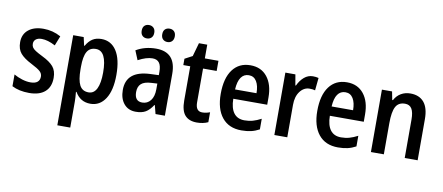

<svg xmlns="http://www.w3.org/2000/svg" viewBox="-81 -1069 3779 1639"><g transform="rotate(10 1809.0 -249.5)"><path d="M187 10Q100 10 38 -22V-124Q71 -105 109.5 -93Q148 -81 183 -81Q223 -81 243 -97.5Q263 -114 263 -145Q263 -171 242.5 -190Q222 -209 163 -239Q98 -272 67.5 -308Q37 -344 37 -404Q37 -473 85 -512Q133 -551 215 -551Q296 -551 366 -512L333 -428Q267 -463 215 -463Q182 -463 164 -448.5Q146 -434 146 -409Q146 -391 154.5 -378Q163 -365 183 -352Q203 -339 245 -318Q311 -286 341.5 -250Q372 -214 372 -153Q372 -74 324 -32Q276 10 187 10Z M895 -271Q895 -137 847.5 -63.5Q800 10 718 10Q630 10 585 -69H580Q585 -19 585 16V240H473V-541H564L580 -469H585Q608 -510 639.5 -530.5Q671 -551 717 -551Q801 -551 848 -479Q895 -407 895 -271ZM585 -287V-266Q585 -172 608.5 -127.5Q632 -83 686 -83Q733 -83 756.5 -131.5Q780 -180 780 -271Q780 -459 685 -459Q632 -459 608.5 -417.5Q585 -376 585 -287Z M1363 -363V0H1282L1263 -74H1259Q1230 -29 1197 -9.5Q1164 10 1111 10Q1046 10 1008.5 -35Q971 -80 971 -155Q971 -320 1177 -329L1252 -332V-360Q1252 -414 1233 -439Q1214 -464 1175 -464Q1122 -464 1051 -426L1018 -506Q1094 -551 1191 -551Q1363 -551 1363 -363ZM1200 -256Q1140 -253 1113 -228.5Q1086 -204 1086 -157Q1086 -77 1152 -77Q1197 -77 1224.5 -112Q1252 -147 1252 -210V-259ZM1096 -739Q1120 -739 1135.5 -724Q1151 -709 1151 -681Q1151 -653 1135.5 -638Q1120 -623 1096 -623Q1072 -623 1057 -638Q1042 -653 1042 -681Q1042 -710 1057 -724.5Q1072 -739 1096 -739ZM1275 -739Q1299 -739 1314 -724Q1329 -709 1329 -681Q1329 -654 1314 -638.5Q1299 -623 1275 -623Q1251 -623 1235.5 -638Q1220 -653 1220 -681Q1220 -710 1235 -724.5Q1250 -739 1275 -739Z M1738 -96V-10Q1696 10 1640 10Q1573 10 1538 -29Q1503 -68 1503 -156V-453H1443V-508L1509 -543L1542 -660H1614V-541H1732V-453H1614V-160Q1614 -83 1671 -83Q1704 -83 1738 -96Z M2207 -307V-244H1913Q1914 -163 1945.5 -121Q1977 -79 2038 -79Q2077 -79 2110.5 -88.5Q2144 -98 2182 -118V-26Q2147 -7 2110.5 1.5Q2074 10 2027 10Q1918 10 1859 -63Q1800 -136 1800 -267Q1800 -403 1855 -477Q1910 -551 2009 -551Q2102 -551 2154.5 -485Q2207 -419 2207 -307ZM1914 -325H2100Q2100 -389 2077 -427Q2054 -465 2010 -465Q1967 -465 1942.5 -430Q1918 -395 1914 -325Z M2599 -545 2588 -436Q2569 -442 2540 -442Q2491 -442 2457.5 -398Q2424 -354 2424 -281V0H2312V-541H2399L2415 -448H2420Q2441 -494 2474.5 -522.5Q2508 -551 2550 -551Q2577 -551 2599 -545Z M3044 -307V-244H2750Q2751 -163 2782.5 -121Q2814 -79 2875 -79Q2914 -79 2947.5 -88.5Q2981 -98 3019 -118V-26Q2984 -7 2947.5 1.5Q2911 10 2864 10Q2755 10 2696 -63Q2637 -136 2637 -267Q2637 -403 2692 -477Q2747 -551 2846 -551Q2939 -551 2991.5 -485Q3044 -419 3044 -307ZM2751 -325H2937Q2937 -389 2914 -427Q2891 -465 2847 -465Q2804 -465 2779.5 -430Q2755 -395 2751 -325Z M3554 -357V0H3442V-334Q3442 -396 3423.5 -426.5Q3405 -457 3365 -457Q3308 -457 3284.5 -412.5Q3261 -368 3261 -270V0H3149V-541H3237L3251 -469H3257Q3278 -509 3314 -530Q3350 -551 3395 -551Q3472 -551 3513 -502.5Q3554 -454 3554 -357Z"/></g></svg>

Font: Noto Sans Display Medium Narrow
Style: Regular
Weight: 500
Width: 4
Designer: Monotype Design team
Foundry: Monotype Imaging Inc.
Version: Version 1.000